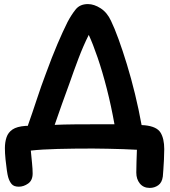

<svg xmlns="http://www.w3.org/2000/svg" viewBox="-20 -728 831 941"><path d="M714 193Q683 193 665.5 171.5Q648 150 648 118Q648 98 649 65Q650 32 651 6Q622 4 584.5 3Q547 2 507.5 1Q468 0 435 0Q340 0 262.5 2Q185 4 131 10Q134 42 137 71.5Q140 101 140 122Q140 156 118 171.5Q96 187 72 187Q48 187 37 174Q26 161 20 140Q17 130 13.5 106Q10 82 7 52.5Q4 23 4 -2Q4 -31 12 -55Q20 -79 41.5 -93.5Q63 -108 105 -111Q108 -111 116 -111Q139 -176 160.5 -241.5Q182 -307 204 -365Q235 -450 261.5 -512Q288 -574 311 -620Q330 -656 351 -682Q372 -708 411 -708Q441 -708 473 -687.5Q505 -667 524 -626Q541 -591 561 -536Q581 -481 602 -412.5Q623 -344 641.5 -268Q660 -192 674 -115Q683 -115 690 -114Q748 -108 766.5 -78.5Q785 -49 785 3Q785 28 783.5 55.5Q782 83 780.5 105Q779 127 778 137Q774 167 755.5 180Q737 193 714 193ZM321 -321Q304 -275 284 -219Q264 -163 248 -116Q291 -118 347 -118.5Q403 -119 474 -119Q510 -119 541 -119Q525 -209 503.5 -293Q482 -377 458.5 -445.5Q435 -514 415 -557Q388 -503 364.5 -441Q341 -379 321 -321Z"/></svg>

Font: Shantell Sans Normal
Style: Regular
Weight: 600
Designer: Stephen Nixon, Anya Danilova, Shantell Martin
Foundry: Arrow Type
Version: Version 1.009;[a7da0bfa3]